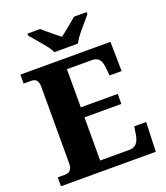

<svg xmlns="http://www.w3.org/2000/svg" viewBox="-165 -1042 995 1154"><g transform="rotate(-20 332.5 -465.5)"><path d="M24 0V-57H71Q85 -57 95 -62.5Q105 -68 111 -80Q117 -92 117 -111V-598Q117 -624 110.5 -636.5Q104 -649 93.5 -653Q83 -657 70 -657H24V-714H600L603 -526H526L521 -575Q519 -601 512 -617Q505 -633 491.5 -641Q478 -649 456 -649H298V-405H534V-341H298V-65H486Q507 -65 520.5 -74.5Q534 -84 542 -100.5Q550 -117 553 -139L561 -188H637L630 0ZM262 -771Q252 -794 230.5 -820.5Q209 -847 186.5 -873Q164 -899 148 -918V-931H229Q241 -921 260.5 -904Q280 -887 301 -870.5Q322 -854 337 -842Q352 -854 373 -870.5Q394 -887 414 -904Q434 -921 446 -931H527V-918Q512 -899 489 -873Q466 -847 445 -820.5Q424 -794 413 -771Z"/></g></svg>

Font: Noto Serif Armenian ExtraBold
Style: Regular
Weight: 800
Version: Version 2.007